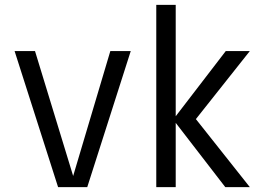

<svg xmlns="http://www.w3.org/2000/svg" viewBox="-20 -770 1088 790"><path d="M40 -560H124L281 -46L434 -560H518L339 0H219Z M623 -750H703V0H623ZM691 -280H694L909 -560H1008L786 -280L1008 0H907Z"/></svg>

Font: TASA Explorer VF
Style: Regular
Weight: 400
Designer: Weizhong Zhang
Foundry: Local Remote
Version: Version 1.000;Glyphs 3.2 (3192)